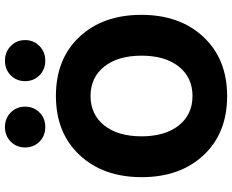

<svg xmlns="http://www.w3.org/2000/svg" viewBox="-101 -830 938 776"><g transform="rotate(-90 368.0 -442.0)"><path d="M242.5 -891Q278 -891 301.5 -867.5Q325 -844 325 -809.5Q325 -775 301.5 -751.5Q278 -728 242.5 -728Q207 -728 183.5 -751.5Q160 -775 160 -809.5Q160 -844 183.5 -867.5Q207 -891 242.5 -891ZM510.5 -891Q546 -891 570 -867.5Q594 -844 594 -809.5Q594 -775 570 -751.5Q546 -728 510.5 -728Q475 -728 451.5 -751.5Q428 -775 428 -809.5Q428 -844 451.5 -867.5Q475 -891 510.5 -891ZM249 -489.5Q205 -434 205 -339Q205 -244 249 -188.5Q293 -133 368 -133Q443 -133 487 -188.5Q531 -244 531 -339Q531 -434 487 -489.5Q443 -545 368 -545Q293 -545 249 -489.5ZM368.5 -685Q518 -685 607 -590Q696 -495 696 -339.5Q696 -184 606.5 -88.5Q517 7 367.5 7Q218 7 129 -88Q40 -183 40 -338.5Q40 -494 129.5 -589.5Q219 -685 368.5 -685Z"/></g></svg>

Font: Hind Vadodara
Style: Bold
Weight: 700
Designer: Hitesh Malaviya
Foundry: Indian Type Foundry
Version: Version 0.702;PS 1.0;hotconv 1.0.81;makeotf.lib2.5.63406